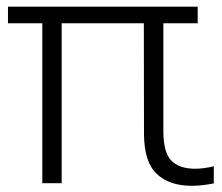

<svg xmlns="http://www.w3.org/2000/svg" viewBox="-20 -562 683 590"><path d="M110 1V-490.5H4.5V-541.5H587.5V-490.5H482V-159Q482 -94 506.2 -68.8Q530.5 -43.5 580 -43.5Q605 -43.5 637 -51V1.5Q622.5 4.5 604.2 6.8Q586 9 569.5 9Q500.5 9 461.8 -27.5Q423 -64 422.5 -149.5L422 -490.5H169.5V1Z"/></svg>

Font: Encode Sans Lt
Style: Regular
Weight: 300
Designer: Multiple Designers
Foundry: Impallari Type
Version: Version 3.002; ttfautohint (v1.8.3) -l 8 -r 50 -G 200 -x 14 